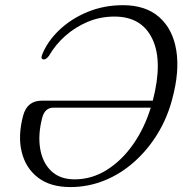

<svg xmlns="http://www.w3.org/2000/svg" viewBox="-20 -730 722 759"><path d="M71.5 -273Q87.5 -332 145 -332H584Q624.5 -488 582.2 -576.2Q540 -664.5 432.5 -664.5Q376.5 -664.5 327 -643.8Q277.5 -623 238.2 -588.2Q199 -553.5 174 -510Q163 -495 153.5 -495Q140 -495.5 146 -512.5Q167 -566 213.8 -610.8Q260.5 -655.5 325.5 -682.5Q390.5 -709.5 466 -709.5Q556 -709.5 609.5 -662.2Q663 -615 676.8 -531.5Q690.5 -448 661 -339Q641.5 -264 602.5 -200.5Q563.5 -137 510.2 -89.8Q457 -42.5 392.8 -16.5Q328.5 9.5 258 9.5Q179.5 9.5 130.8 -27.5Q82 -64.5 66 -128.5Q50 -192.5 71.5 -273ZM275 -21Q342.5 -21 401.8 -58Q461 -95 506 -159Q551 -223 576 -304.5H192Q157.5 -304.5 147 -265Q129.5 -198 138.8 -142.5Q148 -87 182.5 -54Q217 -21 275 -21Z"/></svg>

Font: Fraunces 72pt Soft Light
Style: Italic
Weight: 300
Italic angle: -16°
Version: Version 1.000;[b76b70a41]